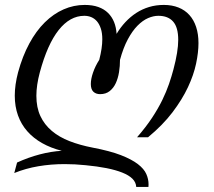

<svg xmlns="http://www.w3.org/2000/svg" viewBox="-20 -549 855 768"><path d="M139.2 -259.3Q125.5 -208 125.5 -166Q125.5 -119.1 141.6 -84.7Q157.7 -50.3 187.3 -25.4Q216.8 -0.5 258.3 15.6Q299.8 31.7 350.6 41.5Q419.9 54.7 463.4 71.5Q506.8 88.4 531.5 107.4Q556.2 126.5 565.2 147Q574.2 167.5 574.2 188Q574.2 190.9 574 193.6Q573.7 196.3 573.7 198.7H524.9Q523.9 180.2 509.8 166Q495.6 151.9 469.2 141.4Q442.9 130.9 405.8 123.5Q368.7 116.2 322.3 111.8Q279.8 107.4 238.8 107.4Q184.1 107.4 133.5 116Q83 124.5 37.1 143.1L48.3 101.1Q93.3 80.6 138.9 68.6Q184.6 56.6 227.1 54.2Q183.1 43 148.4 23.4Q113.8 3.9 89.4 -23.7Q64.9 -51.3 52 -87.2Q39.1 -123 39.1 -166.5Q39.1 -209.5 52.2 -259.3Q69.8 -324.2 97.2 -374.8Q124.5 -425.3 159.2 -459.5Q193.8 -493.7 234.4 -511.5Q274.9 -529.3 318.8 -529.3Q350.1 -529.3 373.3 -521Q396.5 -512.7 412.1 -497.3Q427.7 -481.9 436.3 -460.7Q444.8 -439.5 446.3 -413.6Q461.9 -439.5 481.7 -460.7Q501.5 -481.9 525.1 -497.3Q548.8 -512.7 576.4 -521Q604 -529.3 635.3 -529.3Q668 -529.3 693.8 -519Q719.7 -508.8 737.5 -489Q755.4 -469.2 764.6 -440.9Q773.9 -412.6 773.9 -376.5Q773.9 -339.8 764.4 -294.7Q754.9 -249.5 731.9 -200.4Q709 -151.4 670.2 -100.1Q631.3 -48.8 572.3 0H528.3Q564 -41 588.4 -78.1Q612.8 -115.2 629.2 -148.9Q645.5 -182.6 656 -213.1Q666.5 -243.7 673.8 -271.5Q692.9 -343.3 692.9 -389.6Q692.9 -439.5 672.6 -462.6Q652.3 -485.8 613.3 -485.8Q593.8 -485.8 572.3 -476.6Q550.8 -467.3 530 -446.3Q509.3 -425.3 491.2 -391.6Q473.1 -357.9 460 -309.6Q460 -284.7 456.1 -260.3Q452.1 -235.8 443.1 -216.3Q434.1 -196.8 418.7 -184.6Q403.3 -172.4 380.4 -172.4Q363.8 -172.4 353.5 -182.1Q343.3 -191.9 343.3 -212.9Q343.3 -232.9 352.1 -258.5Q360.8 -284.2 377 -309.6Q389.2 -356.9 389.2 -391.6Q389.2 -417 383.3 -434.8Q377.4 -452.6 367.7 -463.9Q357.9 -475.1 345 -480.5Q332 -485.8 317.4 -485.8Q259.8 -485.8 214.6 -428.7Q169.4 -371.6 139.2 -259.3Z"/></svg>

Font: Arian AMU Serif
Style: Italic
Weight: 400
Italic angle: -15°
Designer: Ruben Hakobyan (Tarumian)
Foundry: Ruben Hakobyan (Tarumian)
Version: Version 1.002